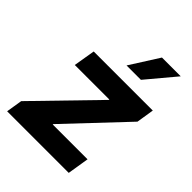

<svg xmlns="http://www.w3.org/2000/svg" viewBox="-219 -894 1012 1012"><g transform="rotate(45 287.0 -388.5)"><path d="M13.1 0H472.3L491.8 -120.7H231.9L233.3 -124.6L537.6 -447.1L553.3 -545.5H112.9L92.7 -424.7H350.5L349.1 -420.8L27.7 -90.2ZM287.3 -615.8H394.5L529.8 -777.3H389.9Z"/></g></svg>

Font: Magic Ui Pro
Style: Bold Italic
Weight: 700
Italic angle: -9.39999°
Designer: Stefan Endress, Andreas Faust
Version: Version 1.000;FEAKit 1.0